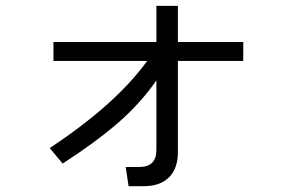

<svg xmlns="http://www.w3.org/2000/svg" viewBox="-20 -603 1040 654"><path d="M162.1 -395.5V-460H512.7V-583H585.9V-460H808.6V-395.5H585.9V-84Q585.9 -29.3 555.7 1Q525.4 31.2 469.7 31.2H418L408.2 -34.2H454.1Q512.7 -34.2 512.7 -91.8V-329.1Q458 -250 380.4 -183.1Q302.7 -116.2 193.4 -45.9L149.4 -98.6Q375 -248 481.4 -395.5Z"/></svg>

Font: Gothic A1
Style: Regular
Weight: 400
Designer: HanYang I&C Co.,Ltd.
Foundry: HanYang I&C Co.,Ltd.
Version: Version 2.50